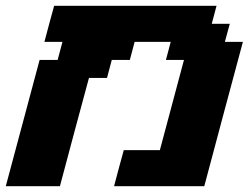

<svg xmlns="http://www.w3.org/2000/svg" viewBox="-20 -645 861 665"><path d="M375 0H687.5Q709.5 -83 754.2 -250Q798.8 -417 821.3 -500H758.8L775.9 -562.5H713.4L730 -625H167.5Q161.6 -604 150.4 -562.3Q139.2 -520.5 133.8 -500H196.3L179.7 -437.5H117.2L0 0H187.5Q204.1 -62.5 237.5 -187.5Q271 -312.5 288.1 -375H350.6L367.2 -437.5H429.7L446.3 -500H571.3L554.7 -437.5H617.2L533.7 -125H408.7Q402.8 -104 391.6 -62.5Q380.4 -21 375 0Z"/></svg>

Font: Faithful 32x
Style: SemiboldOblique
Weight: 400
Foundry: Faithful Resource Pack
Version: Version 1.0; January 27, 2023